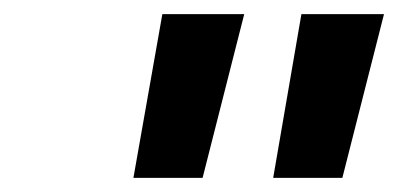

<svg xmlns="http://www.w3.org/2000/svg" viewBox="-20 -690 564 272"><path d="M210 -670 169 -438H267L326 -670ZM367 -438H465L524 -670H407Z"/></svg>

Font: LT Wave Text Bold Italic
Style: Regular
Weight: 700
Designer: Daniel Lyons
Version: Version 2.5 (Glyphs App)